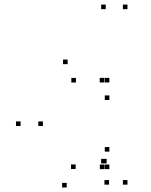

<svg xmlns="http://www.w3.org/2000/svg" viewBox="-20 -795 660 837"><path d="M444.8 -82.5V-102.5H424.8V-82.5ZM455.3 10V-10H435.3V10ZM535.7 10V-10H515.7V10ZM535.7 -755V-775H515.7V-755ZM441 -755V-775H421V-755ZM441 -82.5V-102.5H421V-82.5ZM270.8 22.3V2.3H250.8V22.3ZM435.2 -57.7V-77.7H415.2V-57.7ZM456.8 -57.7V-77.7H436.8V-57.7ZM456.8 -134V-154H436.8V-134ZM309.7 -58.2V-78.2H289.7V-58.2ZM167 -245.7V-265.7H147V-245.7ZM311 -435.3V-455.3H291V-435.3ZM456.8 -359V-379H436.8V-359ZM456.8 -435.5V-455.5H436.8V-435.5ZM434.7 -435.5V-455.5H414.7V-435.5ZM274.8 -515.3V-535.3H254.8V-515.3ZM69.7 -245.7V-265.7H49.7V-245.7Z"/></svg>

Font: Monaspace Neon Dots Var
Style: Regular
Weight: 400
Designer: Riley Cran and the Lettermatic Team
Version: Version 1.100 (Monaspace Neon Dots)